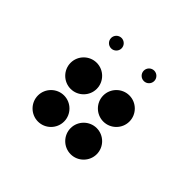

<svg xmlns="http://www.w3.org/2000/svg" viewBox="-145 -790 1039 1039"><g transform="rotate(45 375.0 -270.0)"><path d="M210 -550C210 -528 228 -510 250 -510C272 -510 290 -528 290 -550C290 -572 272 -590 250 -590C228 -590 210 -572 210 -550ZM150 -300C150 -245 195 -200 250 -200C305 -200 350 -245 350 -300C350 -355 305 -400 250 -400C195 -400 150 -355 150 -300ZM150 -50C150 5 195 50 250 50C305 50 350 5 350 -50C350 -105 305 -150 250 -150C195 -150 150 -105 150 -50ZM460 -550C460 -528 478 -510 500 -510C522 -510 540 -528 540 -550C540 -572 522 -590 500 -590C478 -590 460 -572 460 -550ZM400 -300C400 -245 445 -200 500 -200C555 -200 600 -245 600 -300C600 -355 555 -400 500 -400C445 -400 400 -355 400 -300ZM400 -50C400 5 445 50 500 50C555 50 600 5 600 -50C600 -105 555 -150 500 -150C445 -150 400 -105 400 -50Z"/></g></svg>

Font: APH Braille Shadows
Style: Regular
Weight: 400
Designer: M R Gray
Version: Version 1.1